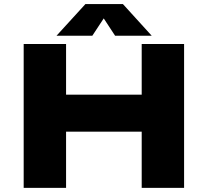

<svg xmlns="http://www.w3.org/2000/svg" viewBox="-20 -914 1011 934"><path d="M95.2 0V-700H301.4V-453.5H669.3V-700H875.5V0H669.3V-273.6H301.4V0ZM255 -740.3 395.5 -894.2H577.9L717.9 -740.3H539.8L484.6 -824.5L429.2 -740.3Z"/></svg>

Font: Science Gothic
Style: Regular
Weight: 400
Designer: Thomas Phinney, Vassil Kateliev, Brandon Buerkle
Foundry: Font Detective LLC
Version: Version 1.018